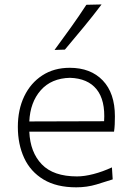

<svg xmlns="http://www.w3.org/2000/svg" viewBox="-20 -820 582 851"><path d="M317.9 10.3Q230.5 10.3 172.9 -24.4Q115.2 -59.1 87.2 -119.6Q59.1 -180.2 59.1 -257.8Q59.1 -334 87.4 -393.1Q115.7 -452.1 167.5 -485.8Q219.2 -519.5 289.1 -519.5Q381.8 -519.5 435.5 -463.4Q489.3 -407.2 489.3 -304.2Q489.3 -284.7 488.5 -268.3Q487.8 -252 485.4 -236.3H109.9Q113.8 -145 165.3 -91.6Q216.8 -38.1 321.3 -38.1Q354 -38.1 394.5 -48.6Q435.1 -59.1 476.1 -78.1L479.5 -24.9Q449.7 -15.1 407.5 -2.4Q365.2 10.3 317.9 10.3ZM441.4 -282.7Q447.3 -375.5 408.2 -424.1Q369.1 -472.7 290 -475.1Q207.5 -473.1 160.6 -419.9Q113.8 -366.7 109.9 -281.7ZM221.7 -598.6Q258.8 -648.9 294.4 -698.7Q330.1 -748.5 362.8 -798.8L430.2 -800.3Q391.6 -749 350.6 -699.5Q309.6 -649.9 267.6 -600.1Z"/></svg>

Font: Pinar-DS3-FD Light
Style: Regular
Weight: 300
Designer: Amin Abedi
Version: Version 3.000